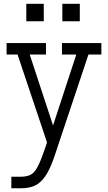

<svg xmlns="http://www.w3.org/2000/svg" viewBox="-20 -733 567 1009"><path d="M118.2 -621.1V-712.9H210V-621.1ZM307.6 -621.1V-712.9H399.4V-621.1ZM92.3 256.3H39.6V195.8H87.4Q119.6 195.8 139.6 186Q159.7 176.3 176 146.5Q192.4 116.7 212.9 57.1L227.1 15.6L72.3 -446.3H14.6V-506.8H221.7V-446.3H136.2L258.8 -73.7L380.9 -446.3H305.7V-506.8H512.7V-446.3H444.8L312.5 -50.3L268.1 83Q244.1 155.3 218.3 192.6Q192.4 230 161.9 243.2Q131.3 256.3 92.3 256.3Z"/></svg>

Font: Kay Pho Du
Style: Regular
Weight: 400
Designer: Victor Gaultney, Khu Oo Reh
Foundry: SIL International
Version: Version 3.000